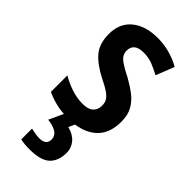

<svg xmlns="http://www.w3.org/2000/svg" viewBox="-251 -606 898 898"><g transform="rotate(45 198.5 -156.5)"><path d="M367 -155Q367 -73 317 -31.5Q267 10 180 10Q136 10 101.5 2Q67 -6 35 -21V-130Q65 -112 103 -99Q141 -86 179 -86Q215 -86 232.5 -101.5Q250 -117 250 -145Q250 -161 244 -174Q238 -187 218.5 -201.5Q199 -216 158 -236Q97 -267 66 -304Q35 -341 35 -405Q35 -475 82.5 -514Q130 -553 210 -553Q290 -553 362 -513L326 -422Q298 -437 271.5 -447.5Q245 -458 212 -458Q149 -458 149 -408Q149 -393 156 -380.5Q163 -368 183 -354.5Q203 -341 241 -322Q277 -302 305.5 -280Q334 -258 350.5 -228.5Q367 -199 367 -155ZM289 128Q289 182 258.5 211Q228 240 154 240Q118 240 94 234V163Q106 166 122 168.5Q138 171 150 171Q195 171 195 134Q195 89 118 80L155 0H226L209 38Q247 47 268 71.5Q289 96 289 128Z"/></g></svg>

Font: Noto Sans Sinhala Condensed SemiBold
Style: Regular
Weight: 600
Width: 3
Designer: Jelle Bosma - Monotype Design Team
Foundry: Monotype Imaging Inc.
Version: Version 2.006; ttfautohint (v1.8.4.7-5d5b)